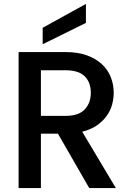

<svg xmlns="http://www.w3.org/2000/svg" viewBox="-20 -961 672 981"><path d="M444 -487Q444 -540 413 -571Q382 -602 315 -602H189V-369H315Q382 -369 413 -402Q444 -435 444 -487ZM315 -695Q377 -695 423 -678.5Q469 -662 500 -633.5Q531 -605 546 -567Q561 -529 561 -487Q561 -456 552.5 -425.5Q544 -395 524.5 -368Q505 -341 474.5 -320Q444 -299 400 -288L572 0H436L276 -278H189V0H75V-695ZM419 -941V-844L198 -735V-819Z"/></svg>

Font: SVN-Poppins Medium
Style: Regular
Weight: 500
Designer: Ninad Kale (Devanagari), Jonny Pinhorn (Latin)
Foundry: Indian Type Foundry
Version: Version 3.002 2017; ttfautohint (v1.8.3)